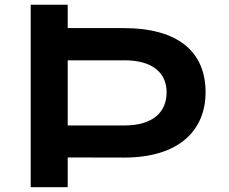

<svg xmlns="http://www.w3.org/2000/svg" viewBox="-20 -783 957 803"><path d="M108.4 0H263.2V-124.5L497.6 -124C731.9 -123.5 839.8 -240.7 839.8 -397C839.8 -562 730.5 -665.5 496.6 -665.5H263.2V-763.2H108.4ZM263.2 -258.3V-530.8H500.5C617.7 -530.8 676.8 -478.5 676.8 -397C676.8 -312.5 617.7 -258.3 500.5 -258.3Z"/></svg>

Font: Krona One
Style: Regular
Weight: 400
Designer: Yvonne Schüttler
Foundry: Yvonne Schüttler
Version: Version 1.002